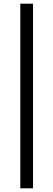

<svg xmlns="http://www.w3.org/2000/svg" viewBox="-20 -770 289 1040"><path d="M90 250V-750H159V250Z"/></svg>

Font: Assistant ExtraLight SemiBold
Style: Regular
Weight: 600
Version: Version 3.000